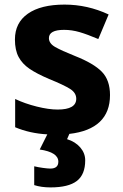

<svg xmlns="http://www.w3.org/2000/svg" viewBox="-20 -576 537 836"><path d="M282 7 272 30Q308 41 329.5 66Q351 91 351 122Q351 184 314.5 212Q278 240 200 240Q160 240 129 230V148Q145 152 166.5 155Q188 158 199 158Q234 158 234 128Q234 87 153 75L186 9Q110 5 46 -22V-145Q88 -125 140 -112Q192 -99 231 -99Q312 -99 312 -146Q312 -172 285 -189Q258 -206 194 -232Q140 -255 108.5 -276.5Q77 -298 61 -328Q45 -358 45 -404Q45 -477 101.5 -516.5Q158 -556 261 -556Q361 -556 453 -513L408 -406Q361 -426 327 -436Q293 -446 259 -446Q193 -446 193 -410Q193 -387 220 -371.5Q247 -356 307 -332Q388 -300 423.5 -263.5Q459 -227 459 -162Q459 -88 414.5 -45.5Q370 -3 282 7Z"/></svg>

Font: OpenSansMMV
Style: Bold
Weight: 700
Foundry: Ascender Corporation
Version: Version 4.001